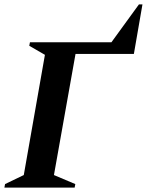

<svg xmlns="http://www.w3.org/2000/svg" viewBox="-34 -852 667 872"><path d="M-14 0 -11 -16 74 -57 170 -603 99 -644 102 -660H472L597 -832H613L574 -607H309L211 -57L308 -16L305 0Z"/></svg>

Font: Spectral SC
Style: Bold Italic
Weight: 700
Italic angle: -10°
Designer: Jean-Baptiste Levee
Foundry: Production Type
Version: Version 2.001